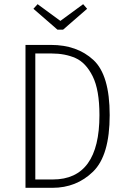

<svg xmlns="http://www.w3.org/2000/svg" viewBox="-20 -899 607 919"><path d="M505 -348Q505 -155 425.5 -77.5Q346 0 231 0H102V-684H224Q349 -684 427 -612Q505 -540 505 -348ZM149 -643V-40H233Q456 -40 456 -348Q456 -469 423.5 -534Q391 -599 341.5 -621Q292 -643 227 -643ZM378 -879 397 -857 282 -757H255L140 -857L160 -879L269 -799Z"/></svg>

Font: Fira Sans Condensed ExtraLight
Style: Regular
Weight: 275
Width: 3
Designer: Carrois Corporate & Edenspiekermann AG
Foundry: Carrois Corporate GbR & Edenspiekermann AG
Version: Version 4.203